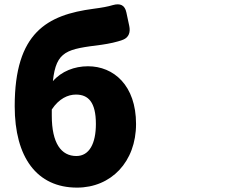

<svg xmlns="http://www.w3.org/2000/svg" viewBox="-20 -801 1040 875"><path d="M216 -274V-302C249 -352 290 -370 326 -370C382 -370 417 -336 417 -236C417 -147 387 -90 328 -90C259 -90 216 -148 216 -274ZM47 -317C47 -84 148 54 331 54C486 54 600 -63 600 -236C600 -412 498 -499 381 -499C319 -499 260 -476 221 -431C236 -571 286 -577 443 -597C477 -602 512 -609 541 -620C568 -631 575 -655 569 -683L556 -744C549 -778 528 -787 495 -778C472 -771 445 -766 406 -761C195 -733 47 -653 47 -317Z"/></svg>

Font: コーポレート・ロゴ（ラウンド）ver3 Bold
Style: Regular
Weight: 700
Designer: [KANA_main] LOGOTYPE.JP [Source Han Sans] Ryoko NISHIZUKA 西塚涼子 (kana, bopomofo & ideographs); Paul D. Hunt (Latin, Greek
Version: Version 12.001;FEAKit 1.0